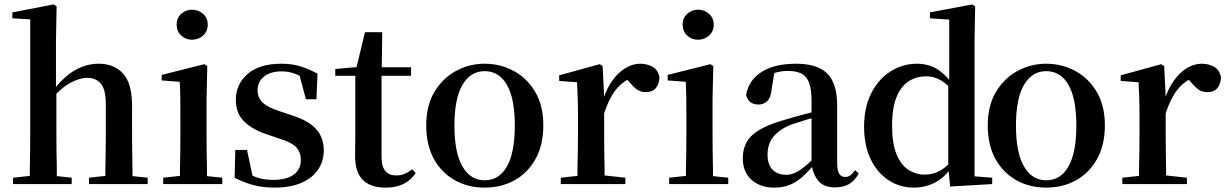

<svg xmlns="http://www.w3.org/2000/svg" viewBox="-20 -835 5563 871"><path d="M39.1 0V-28.8L115.2 -37.1Q115.2 -49.8 115.2 -66.9Q116.2 -107.9 116.7 -153.6Q117.2 -199.2 117.2 -232.9V-747.1L36.1 -752V-778.8L223.1 -814.9L236.8 -806.2L233.9 -647.9V-440.9Q276.9 -492.2 319.8 -516.1Q370.1 -545.9 428.2 -545.9Q498 -545.9 538.6 -501Q579.1 -456.1 579.1 -354V-232.9Q579.1 -198.2 579.6 -152.6Q580.1 -106.9 581.1 -65.9Q581.1 -49.8 581.1 -36.1L649.9 -28.8V0H383.8V-28.8L458 -37.1Q458 -49.8 458 -65.9Q459 -106.9 459.5 -152.6Q460 -198.2 460 -232.9V-361.8Q460 -429.2 437.5 -455.6Q415 -481.9 376 -481.9Q341.8 -481.9 298.8 -459Q269 -442.9 235.8 -410.2V-232.9Q235.8 -199.2 236.3 -153.6Q236.8 -107.9 237.8 -66.9Q237.8 -49.8 237.8 -36.1L305.2 -28.8V0Z M720.2 0V-28.8L796.4 -37.1Q796.4 -49.8 796.4 -66.9Q797.4 -107.9 797.9 -153.6Q798.3 -199.2 798.3 -232.9V-301.8Q798.3 -353 797.9 -390.6Q797.4 -428.2 795.4 -463.9L713.4 -470.2V-495.1L907.2 -543.9L920.4 -535.2L917 -386.2V-232.9Q917 -199.2 917.5 -153.6Q918 -107.9 918.9 -66.9Q918.9 -49.8 918.9 -36.1L988.3 -28.8V0ZM851.1 -654.8Q822.3 -654.8 801.8 -673.8Q781.2 -692.9 781.2 -724.1Q781.2 -752.9 801.8 -772Q822.3 -791 851.1 -791Q880.4 -791 901.4 -772Q922.4 -752.9 922.4 -724.1Q922.4 -692.9 901.4 -673.8Q880.4 -654.8 851.1 -654.8Z M1225.6 16.1Q1172.4 16.1 1129.4 4.6Q1086.4 -6.8 1044.4 -28.8L1047.4 -154.8H1100.6L1125.5 -38.1Q1135.7 -33.2 1146.5 -29.8Q1176.8 -19 1218.8 -19Q1280.8 -19 1312.7 -43Q1344.7 -66.9 1344.7 -108.9Q1344.7 -144 1323.7 -167Q1302.7 -189.9 1241.7 -208L1186.5 -227.1Q1123.5 -248 1086.7 -284.9Q1049.8 -321.8 1049.8 -381.8Q1049.8 -453.1 1103.3 -499.5Q1156.7 -545.9 1256.3 -545.9Q1303.7 -545.9 1341.6 -534.4Q1379.4 -522.9 1420.4 -501L1415.5 -384.8H1367.7L1339.4 -491.2Q1327.6 -497.1 1316.4 -501Q1290.5 -511.2 1258.8 -511.2Q1206.5 -511.2 1177.5 -487.5Q1148.4 -463.9 1148.4 -424.8Q1148.4 -393.1 1170.9 -370.6Q1193.4 -348.1 1249.5 -330.1L1303.7 -312Q1381.3 -287.1 1415 -248.5Q1448.7 -210 1448.7 -152.8Q1448.7 -103 1422.6 -64.9Q1396.5 -26.9 1346.9 -5.4Q1297.4 16.1 1225.6 16.1Z M1729 16.1Q1660.6 16.1 1625.7 -19Q1590.8 -54.2 1590.8 -127.9Q1590.8 -154.8 1591.3 -176.5Q1591.8 -198.2 1591.8 -227.1V-491.2H1501V-522L1597.7 -530.8L1635.7 -689H1713.9L1711.9 -529.8H1844.7V-491.2H1710.9V-122.1Q1710.9 -79.1 1728.3 -59.1Q1745.6 -39.1 1777.8 -39.1Q1798.8 -39.1 1814.9 -46.1Q1831.1 -53.2 1850.6 -66.9L1865.7 -49.8Q1844.7 -18.1 1811.3 -1Q1777.8 16.1 1729 16.1Z M2178.7 16.1Q2103.5 16.1 2043.5 -17.3Q1983.4 -50.8 1948.5 -113.8Q1913.6 -176.8 1913.6 -266.1Q1913.6 -356 1950.7 -418Q1987.8 -480 2048.1 -512.9Q2108.4 -545.9 2178.7 -545.9Q2249.5 -545.9 2310.1 -513.4Q2370.6 -481 2407.7 -418.5Q2444.8 -356 2444.8 -266.1Q2444.8 -176.8 2409.2 -113.3Q2373.5 -49.8 2313.5 -16.8Q2253.4 16.1 2178.7 16.1ZM2178.7 -17.1Q2243.7 -17.1 2279.5 -79.6Q2315.4 -142.1 2315.4 -265.1Q2315.4 -388.2 2279.5 -450.2Q2243.7 -512.2 2178.7 -512.2Q2114.7 -512.2 2078.1 -450.2Q2041.5 -388.2 2041.5 -265.1Q2041.5 -142.1 2078.1 -79.6Q2114.7 -17.1 2178.7 -17.1Z M2523.9 0V-28.8L2599.6 -37.1Q2599.6 -50.8 2599.6 -66.9Q2600.6 -107.9 2601.3 -153.6Q2602.1 -199.2 2602.1 -232.9V-304.2Q2602.1 -355 2600.8 -389.9Q2599.6 -424.8 2597.7 -461.9L2516.6 -467.8V-493.2L2700.7 -543.9L2713.9 -535.2L2720.7 -396Q2734.9 -437 2756.8 -467.8Q2783.7 -505.9 2816.7 -525.9Q2849.6 -545.9 2883.8 -545.9Q2916 -545.9 2940.4 -532Q2964.8 -518.1 2971.7 -484.9Q2970.7 -455.1 2955.8 -436Q2940.9 -417 2908.7 -417Q2885.7 -417 2868.9 -429.4Q2852.1 -441.9 2833 -464.8L2825.7 -473.1Q2794.9 -455.1 2772.9 -426.8Q2742.7 -388.2 2720.7 -320.8V-232.9Q2720.7 -199.2 2721.2 -153.6Q2721.7 -107.9 2722.7 -66.9Q2722.7 -51.8 2722.7 -39.1L2816.9 -28.8V0Z M3015.6 0V-28.8L3091.8 -37.1Q3091.8 -49.8 3091.8 -66.9Q3092.8 -107.9 3093.3 -153.6Q3093.8 -199.2 3093.8 -232.9V-301.8Q3093.8 -353 3093.3 -390.6Q3092.8 -428.2 3090.8 -463.9L3008.8 -470.2V-495.1L3202.6 -543.9L3215.8 -535.2L3212.4 -386.2V-232.9Q3212.4 -199.2 3212.9 -153.6Q3213.4 -107.9 3214.4 -66.9Q3214.4 -49.8 3214.4 -36.1L3283.7 -28.8V0ZM3146.5 -654.8Q3117.7 -654.8 3097.2 -673.8Q3076.7 -692.9 3076.7 -724.1Q3076.7 -752.9 3097.2 -772Q3117.7 -791 3146.5 -791Q3175.8 -791 3196.8 -772Q3217.8 -752.9 3217.8 -724.1Q3217.8 -692.9 3196.8 -673.8Q3175.8 -654.8 3146.5 -654.8Z M3491.7 16.1Q3429.7 16.1 3389.6 -19Q3349.6 -54.2 3349.6 -117.2Q3349.6 -159.2 3367.7 -191.2Q3385.7 -223.1 3428.7 -248Q3471.7 -272.9 3544.9 -293Q3584.5 -305.2 3633.8 -317.9Q3647.9 -320.8 3661.6 -325.2V-375Q3661.6 -429.2 3650.6 -459Q3639.6 -488.8 3616.2 -501Q3592.8 -513.2 3553.7 -513.2Q3526.9 -513.2 3499.5 -505.9Q3495.6 -504.9 3492.7 -503.9L3480.5 -431.2Q3477.5 -393.1 3461.2 -377Q3444.8 -360.8 3420.9 -360.8Q3375.5 -360.8 3364.7 -403.8Q3375.5 -470.2 3434.1 -508.1Q3492.7 -545.9 3591.8 -545.9Q3688.5 -545.9 3733.2 -501Q3777.8 -456.1 3777.8 -356V-99.1Q3777.8 -60.1 3787.4 -46.1Q3796.9 -32.2 3813.5 -32.2Q3825.7 -32.2 3835.7 -38.6Q3845.7 -44.9 3858.9 -63L3875.5 -47.9Q3857.9 -15.1 3831.8 0Q3805.7 15.1 3766.6 15.1Q3717.8 15.1 3691.9 -15.1Q3671.9 -39.1 3663.6 -77.1Q3638.7 -48.8 3615.7 -28.8Q3589.8 -6.8 3560.3 4.6Q3530.8 16.1 3491.7 16.1ZM3661.6 -297.9Q3651.9 -295.9 3641.6 -293Q3601.6 -280.8 3572.8 -271Q3515.6 -249 3488.8 -215.1Q3461.9 -181.2 3461.9 -133.8Q3461.9 -87.9 3484.9 -64.9Q3507.8 -42 3546.9 -42Q3564.9 -42 3584.2 -50Q3603.5 -58.1 3628.9 -78.1Q3643.6 -89.8 3661.6 -106.9Z M4126 16.1Q4062 16.1 4010.5 -17.8Q3959 -51.8 3929.4 -113.8Q3899.9 -175.8 3899.9 -259.8Q3899.9 -348.1 3932.4 -412.1Q3964.8 -476.1 4019.8 -511Q4074.7 -545.9 4140.1 -545.9Q4189 -545.9 4229 -522.9Q4258.8 -504.9 4286.1 -473.1V-746.1L4198.7 -752V-778.8L4390.1 -814.9L4403.8 -806.2L4400.9 -649.9V-35.2L4481 -28.8V0L4290 11.2L4283.7 -58.1Q4257.8 -26.9 4225.1 -8.8Q4179.7 16.1 4126 16.1ZM4281.7 -444.8Q4260.7 -464.8 4239.7 -475.1Q4211.9 -488.8 4181.2 -488.8Q4138.7 -488.8 4103.8 -467.3Q4068.8 -445.8 4047.9 -396.5Q4026.9 -347.2 4026.9 -264.2Q4026.9 -186 4046.4 -137Q4065.9 -87.9 4099.9 -65.4Q4133.8 -43 4174.8 -43Q4209 -43 4237.8 -57.1Q4259.8 -67.9 4281.7 -88.9Z M4726.1 16.1Q4650.9 16.1 4590.8 -17.3Q4530.8 -50.8 4495.8 -113.8Q4460.9 -176.8 4460.9 -266.1Q4460.9 -356 4498 -418Q4535.2 -480 4595.5 -512.9Q4655.8 -545.9 4726.1 -545.9Q4796.9 -545.9 4857.4 -513.4Q4918 -481 4955.1 -418.5Q4992.2 -356 4992.2 -266.1Q4992.2 -176.8 4956.5 -113.3Q4920.9 -49.8 4860.8 -16.8Q4800.8 16.1 4726.1 16.1ZM4726.1 -17.1Q4791 -17.1 4826.9 -79.6Q4862.8 -142.1 4862.8 -265.1Q4862.8 -388.2 4826.9 -450.2Q4791 -512.2 4726.1 -512.2Q4662.1 -512.2 4625.5 -450.2Q4588.9 -388.2 4588.9 -265.1Q4588.9 -142.1 4625.5 -79.6Q4662.1 -17.1 4726.1 -17.1Z M5071.3 0V-28.8L5147 -37.1Q5147 -50.8 5147 -66.9Q5147.9 -107.9 5148.7 -153.6Q5149.4 -199.2 5149.4 -232.9V-304.2Q5149.4 -355 5148.2 -389.9Q5147 -424.8 5145 -461.9L5064 -467.8V-493.2L5248 -543.9L5261.2 -535.2L5268.1 -396Q5282.2 -437 5304.2 -467.8Q5331.1 -505.9 5364 -525.9Q5397 -545.9 5431.2 -545.9Q5463.4 -545.9 5487.8 -532Q5512.2 -518.1 5519 -484.9Q5518.1 -455.1 5503.2 -436Q5488.3 -417 5456.1 -417Q5433.1 -417 5416.3 -429.4Q5399.4 -441.9 5380.4 -464.8L5373 -473.1Q5342.3 -455.1 5320.3 -426.8Q5290 -388.2 5268.1 -320.8V-232.9Q5268.1 -199.2 5268.6 -153.6Q5269 -107.9 5270 -66.9Q5270 -51.8 5270 -39.1L5364.3 -28.8V0Z"/></svg>

Font: Dream Han Serif CN W16
Style: Regular
Weight: 625
Designer: Adobe
Foundry: Pal3love
Version: Version 3.00; Sans 2.004; Serif 2.001